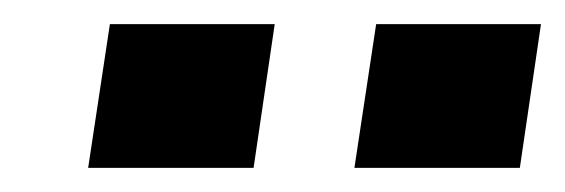

<svg xmlns="http://www.w3.org/2000/svg" viewBox="-20 -743 468 159"><path d="M273.5 -604 291.5 -723H428L410.5 -604ZM53 -604 71 -723H207.5L190 -604Z"/></svg>

Font: Public Sans Thin
Style: Bold Italic
Weight: 700
Italic angle: -8°
Version: Version 2.001